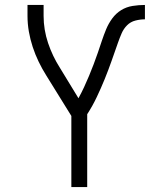

<svg xmlns="http://www.w3.org/2000/svg" viewBox="-20 -755 640 775"><path d="M268 0V-287L167 -450Q150 -477 136 -506Q122 -535 112 -565.5Q102 -596 96.5 -627.5Q91 -659 91 -691V-735H156V-691Q156 -635 174 -581.5Q192 -528 222 -481L297 -358Q297 -358 297 -358.5Q297 -359 297 -359Q309 -381 319.5 -403.5Q330 -426 339.5 -449Q349 -472 358 -495.5Q367 -519 375 -542.5Q383 -566 391 -590Q399 -614 408.5 -637Q418 -660 433 -680.5Q448 -701 469 -714Q490 -727 515 -731Q540 -735 565 -735V-677Q546 -677 526.5 -672Q507 -667 493 -653Q479 -639 471 -620.5Q463 -602 456.5 -583.5Q450 -565 443.5 -546.5Q437 -528 430.5 -509.5Q424 -491 417 -472.5Q410 -454 402.5 -435.5Q395 -417 387 -399Q379 -381 370.5 -363Q362 -345 352.5 -328Q343 -311 332 -294V0Z"/></svg>

Font: Iosevka Curly Light Extended
Style: Regular
Weight: 300
Width: 7
Monospace: yes
Designer: Belleve Invis
Foundry: Belleve Invis
Version: Version 11.1.0; ttfautohint (v1.8.3)